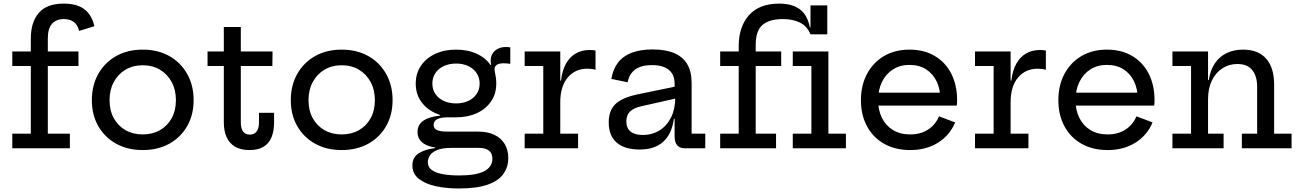

<svg xmlns="http://www.w3.org/2000/svg" viewBox="-20 -820 7186 1062"><path d="M48 0V-80.5H150.5V-455H48V-535.5H150.5V-607.5Q150.5 -697 194.5 -748.5Q238.5 -800 332.5 -800Q407 -800 447.8 -768Q488.5 -736 502 -675L417.5 -649Q410 -681.5 388.8 -698Q367.5 -714.5 333.5 -714.5Q290.5 -714.5 267.5 -688.2Q244.5 -662 244.5 -607.5V-535.5H414V-455H244.5V-80.5H366.5V0Z M769.5 10Q685.5 10 622.2 -25.2Q559 -60.5 523.5 -122.8Q488 -185 488 -266Q488 -347.5 523.5 -410.8Q559 -474 622.2 -509.8Q685.5 -545.5 769.5 -545.5Q853.5 -545.5 916.8 -509.8Q980 -474 1015.5 -410.8Q1051 -347.5 1051 -266Q1051 -185 1015.5 -122.8Q980 -60.5 916.8 -25.2Q853.5 10 769.5 10ZM769.5 -76.5Q823.5 -76.5 864.8 -100Q906 -123.5 929.5 -166Q953 -208.5 953 -266Q953 -323 929.5 -366.5Q906 -410 864.8 -434.5Q823.5 -459 769.5 -459Q715.5 -459 674.2 -434.5Q633 -410 609.5 -366.5Q586 -323 586 -266Q586 -208.5 609.5 -166Q633 -123.5 674.2 -100Q715.5 -76.5 769.5 -76.5Z M1312 -143.5Q1312 -109 1324.8 -92.2Q1337.5 -75.5 1362 -75.5Q1386.5 -75.5 1399.5 -92.8Q1412.5 -110 1412.5 -143.5V-196H1496V-144.5Q1496 -95 1481.8 -60.5Q1467.5 -26 1437.5 -8Q1407.5 10 1360 10Q1311 10 1279.8 -8.8Q1248.5 -27.5 1233.2 -61.8Q1218 -96 1218 -143.5V-455H1128V-535.5H1218V-670.5H1312V-535.5H1487.5L1486.5 -455H1312Z M1870 10Q1786 10 1722.8 -25.2Q1659.5 -60.5 1624 -122.8Q1588.5 -185 1588.5 -266Q1588.5 -347.5 1624 -410.8Q1659.5 -474 1722.8 -509.8Q1786 -545.5 1870 -545.5Q1954 -545.5 2017.2 -509.8Q2080.5 -474 2116 -410.8Q2151.5 -347.5 2151.5 -266Q2151.5 -185 2116 -122.8Q2080.5 -60.5 2017.2 -25.2Q1954 10 1870 10ZM1870 -76.5Q1924 -76.5 1965.2 -100Q2006.5 -123.5 2030 -166Q2053.5 -208.5 2053.5 -266Q2053.5 -323 2030 -366.5Q2006.5 -410 1965.2 -434.5Q1924 -459 1870 -459Q1816 -459 1774.8 -434.5Q1733.5 -410 1710 -366.5Q1686.5 -323 1686.5 -266Q1686.5 -208.5 1710 -166Q1733.5 -123.5 1774.8 -100Q1816 -76.5 1870 -76.5Z M2517 222.5Q2447 222.5 2388.8 209.5Q2330.5 196.5 2295.8 168.5Q2261 140.5 2261 95Q2261 50 2296.5 27.8Q2332 5.5 2387 -1V-11.5L2477.5 -2Q2425.5 -2 2397 10.2Q2368.5 22.5 2357.5 40.8Q2346.5 59 2346.5 76Q2346.5 105.5 2370 121.5Q2393.5 137.5 2433 144Q2472.5 150.5 2519.5 150.5Q2614 150.5 2658.8 126.8Q2703.5 103 2703.5 58Q2703.5 -2 2628 -2H2425Q2362.5 -2 2326 -24.5Q2289.5 -47 2289.5 -90Q2289.5 -130.5 2322 -152.5Q2354.5 -174.5 2413.5 -180.5V-198.5L2503 -171H2455.5Q2418.5 -171 2398.5 -160.8Q2378.5 -150.5 2378.5 -129Q2378.5 -108.5 2397.8 -100.2Q2417 -92 2455.5 -92H2625.5Q2677.5 -92 2715 -74Q2752.5 -56 2772 -23Q2791.5 10 2791.5 55.5Q2791.5 102 2766 140Q2740.5 178 2680.5 200.2Q2620.5 222.5 2517 222.5ZM2503 -171Q2438.5 -171 2388 -194.2Q2337.5 -217.5 2308.5 -259.5Q2279.5 -301.5 2279.5 -357.5Q2279.5 -414 2308.2 -456.2Q2337 -498.5 2387.2 -522Q2437.5 -545.5 2503 -545.5Q2568.5 -545.5 2618.8 -521.8Q2669 -498 2696.5 -456Q2711 -435 2718 -410.5Q2725 -386 2725 -357.5Q2725 -301.5 2696.5 -259.5Q2668 -217.5 2617.8 -194.2Q2567.5 -171 2503 -171ZM2503 -248Q2540 -248 2569.5 -261.5Q2599 -275 2616 -299.8Q2633 -324.5 2633 -357.5Q2633 -391 2616 -416Q2599 -441 2569.5 -454.8Q2540 -468.5 2503 -468.5Q2465 -468.5 2435.2 -454.8Q2405.5 -441 2388.5 -416Q2371.5 -391 2371.5 -357.5Q2371.5 -324.5 2388.5 -299.8Q2405.5 -275 2435.2 -261.5Q2465 -248 2503 -248ZM2725 -357.5 2695 -416.5 2672 -451 2697 -461.5Q2695.5 -467 2694.8 -472.2Q2694 -477.5 2694 -483.5Q2694 -506.5 2704.5 -523.8Q2715 -541 2734 -550.5Q2753 -560 2778.5 -560Q2785.5 -560 2791.5 -559.5Q2797.5 -559 2802.5 -558V-467Q2791.5 -468.5 2783 -469.2Q2774.5 -470 2766 -470Q2747.5 -470 2736.5 -465.8Q2725.5 -461.5 2720.5 -454.5Q2715.5 -447.5 2715.5 -438Q2715.5 -430 2718 -418.2Q2720.5 -406.5 2722.8 -391.2Q2725 -376 2725 -357.5Z M3079 -80.5H3177.5V0H2882V-80.5H2985V-455H2882V-535.5H3079ZM3274 -434Q3263.5 -437 3252.2 -438.5Q3241 -440 3229.5 -440Q3161 -440 3120 -391Q3079 -342 3079 -254.5L3058 -374H3083Q3089.5 -430 3110.5 -467.8Q3131.5 -505.5 3165 -524.5Q3198.5 -543.5 3242 -543.5Q3250.5 -543.5 3258.2 -542.8Q3266 -542 3274 -540.5Z M3766 0Q3739.5 0 3725.5 -16.8Q3711.5 -33.5 3711.5 -64.5V-200L3720 -219L3715 -281L3711.5 -317V-356.5Q3711.5 -390.5 3697.2 -413.5Q3683 -436.5 3655 -448.2Q3627 -460 3586.5 -460Q3528 -460 3494.5 -436.2Q3461 -412.5 3451.5 -365L3361.5 -383.5Q3370.5 -438 3398.8 -474.2Q3427 -510.5 3474.8 -528.5Q3522.5 -546.5 3590 -546.5Q3662 -546.5 3709.8 -526Q3757.5 -505.5 3781.5 -464.8Q3805.5 -424 3805.5 -362V-80.5H3881V0ZM3519 7Q3435 7 3391 -31.2Q3347 -69.5 3347 -143Q3347 -209 3384.5 -244.8Q3422 -280.5 3508.5 -298.5L3739 -346V-280L3524 -231.5Q3483.5 -222 3464 -202.2Q3444.5 -182.5 3444.5 -149Q3444.5 -111.5 3467.5 -92.5Q3490.5 -73.5 3534.5 -73.5Q3588 -73.5 3628.8 -99.2Q3669.5 -125 3692.2 -171.5Q3715 -218 3715 -281L3740 -163H3707.5Q3696 -79 3648.5 -36Q3601 7 3519 7Z M3963.5 0V-80.5H4066V-455H3963.5V-535.5H4066V-564.5Q4066 -672 4122.8 -736Q4179.5 -800 4290.5 -800Q4361 -800 4403.2 -769.2Q4445.5 -738.5 4459.5 -669H4527.5L4463 -630Q4445 -674.5 4406 -694.5Q4367 -714.5 4310 -714.5Q4236 -714.5 4198 -682.5Q4160 -650.5 4160 -572V-535.5H4301V-455H4160V-80.5H4272.5V0ZM4463 -630V-790H4556V-630ZM4562 -80.5H4659V0H4365V-80.5H4468V-455H4365V-535.5H4562Z M5015.5 10Q4931 10 4869.5 -25.2Q4808 -60.5 4775 -122.8Q4742 -185 4742 -266Q4742 -347.5 4775.5 -410.8Q4809 -474 4869.5 -509.8Q4930 -545.5 5010.5 -545.5Q5092 -545.5 5151.2 -510Q5210.5 -474.5 5242.2 -411.5Q5274 -348.5 5274 -266Q5274 -254 5273.5 -247.2Q5273 -240.5 5272 -236H5179Q5180 -243.5 5180.5 -252.2Q5181 -261 5181 -273Q5181 -327.5 5160.8 -369.8Q5140.5 -412 5102.5 -436.5Q5064.5 -461 5010.5 -461Q4958.5 -461 4919.5 -436.2Q4880.5 -411.5 4858.8 -367.5Q4837 -323.5 4837 -266Q4837 -210.5 4858.2 -167.8Q4879.5 -125 4919.2 -100.8Q4959 -76.5 5014.5 -76.5Q5072 -76.5 5113.2 -103.2Q5154.5 -130 5174 -176.5L5263 -143Q5234 -72 5168.5 -31Q5103 10 5015.5 10ZM4801.5 -236V-307.5H5244L5272 -236Z M5570 -80.5H5668.5V0H5373V-80.5H5476V-455H5373V-535.5H5570ZM5765 -434Q5754.5 -437 5743.2 -438.5Q5732 -440 5720.5 -440Q5652 -440 5611 -391Q5570 -342 5570 -254.5L5549 -374H5574Q5580.5 -430 5601.5 -467.8Q5622.5 -505.5 5656 -524.5Q5689.5 -543.5 5733 -543.5Q5741.5 -543.5 5749.2 -542.8Q5757 -542 5765 -540.5Z M6107.5 10Q6023 10 5961.5 -25.2Q5900 -60.5 5867 -122.8Q5834 -185 5834 -266Q5834 -347.5 5867.5 -410.8Q5901 -474 5961.5 -509.8Q6022 -545.5 6102.5 -545.5Q6184 -545.5 6243.2 -510Q6302.5 -474.5 6334.2 -411.5Q6366 -348.5 6366 -266Q6366 -254 6365.5 -247.2Q6365 -240.5 6364 -236H6271Q6272 -243.5 6272.5 -252.2Q6273 -261 6273 -273Q6273 -327.5 6252.8 -369.8Q6232.5 -412 6194.5 -436.5Q6156.5 -461 6102.5 -461Q6050.5 -461 6011.5 -436.2Q5972.5 -411.5 5950.8 -367.5Q5929 -323.5 5929 -266Q5929 -210.5 5950.2 -167.8Q5971.5 -125 6011.2 -100.8Q6051 -76.5 6106.5 -76.5Q6164 -76.5 6205.2 -103.2Q6246.5 -130 6266 -176.5L6355 -143Q6326 -72 6260.5 -31Q6195 10 6107.5 10ZM5893.5 -236V-307.5H6336L6364 -236Z M6662 -80.5H6748V0H6465V-80.5H6568V-455H6465V-535.5H6662ZM6933.5 -80.5V-340Q6933.5 -398.5 6906.8 -432.2Q6880 -466 6824.5 -466Q6778.5 -466 6741.8 -442.5Q6705 -419 6683.5 -375.2Q6662 -331.5 6662 -270L6641 -377H6666Q6674.5 -432.5 6700 -470Q6725.5 -507.5 6765.2 -526.5Q6805 -545.5 6855.5 -545.5Q6939.5 -545.5 6983.5 -495.5Q7027.5 -445.5 7027.5 -352.5V-80.5H7124V0H6849V-80.5Z"/></svg>

Font: Hepta Slab Medium
Style: Regular
Weight: 500
Designer: Michael LaGattuta
Foundry: Michael LaGattuta
Version: Version 1.102